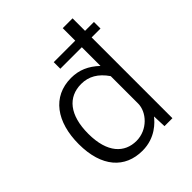

<svg xmlns="http://www.w3.org/2000/svg" viewBox="-207 -872 1010 1010"><g transform="rotate(-45 298.0 -366.5)"><path d="M566 -650H500V-743H427V-650H267V-601H427V-462C380 -506 332 -527 273 -527C133 -527 55 -416 55 -252C55 -81 139 10 268 10C365 10 419 -51 438 -75L441 0H500V-601H566ZM427 -182C427 -119 365 -49 282 -49C195 -49 129 -112 129 -255C129 -394 190 -467 288 -467C344 -467 389 -441 427 -386Z"/></g></svg>

Font: United Sans Light
Style: Regular
Weight: 300
Designer: Pablo Impallari, Rodrigo Fuenzalida (Modified by Dan O. Williams)
Version: Version 1.000;PS 001.000;hotconv 1.0.88;makeotf.lib2.5.64775